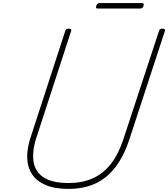

<svg xmlns="http://www.w3.org/2000/svg" viewBox="-20 -1200 1085 1239"><path d="M422 19Q332 19 273.5 -6.5Q215 -32 186 -77Q157 -122 155.5 -182.5Q154 -243 178 -315L401 -1000Q403 -1008 407.5 -1011.5Q412 -1015 424 -1015Q434 -1015 438 -1011.5Q442 -1008 439 -1000L215 -312Q187 -227 196 -160Q205 -93 260.5 -56Q316 -19 422 -19Q512 -19 579.5 -49.5Q647 -80 696 -143Q745 -206 776 -301L1006 -1000Q1008 -1008 1012.5 -1011.5Q1017 -1015 1029 -1015Q1049 -1015 1044 -1000L815 -301Q780 -194 725.5 -122.5Q671 -51 596 -16Q521 19 422 19ZM610 -1145Q602 -1145 600 -1149Q598 -1153 601 -1161Q604 -1171 609 -1175.5Q614 -1180 622 -1180H897Q905 -1180 906.5 -1175.5Q908 -1171 906 -1161Q903 -1153 898 -1149Q893 -1145 884 -1145Z"/></svg>

Font: Playwrite RO Thin
Style: Regular
Weight: 250
Version: Version 1.002